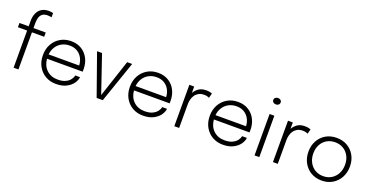

<svg xmlns="http://www.w3.org/2000/svg" viewBox="-29 -1547 4481 2315"><g transform="rotate(20 2211.5 -389.5)"><path d="M143.5 0V-476.5H25.5V-531H143.5V-604.5Q143.5 -655 161 -696.8Q178.5 -738.5 215.5 -763.8Q252.5 -789 311 -789Q332.5 -789 346.2 -786.2Q360 -783.5 365.5 -781V-726.5Q359 -728.5 345.5 -731Q332 -733.5 316.5 -733.5Q269 -733.5 245 -712.8Q221 -692 213.2 -660.2Q205.5 -628.5 205.5 -594.5V-531H362.5V-476.5H205.5V0Z M935 -166.5Q932 -127.5 903.5 -86.8Q875 -46 821.2 -18Q767.5 10 688.5 10Q611.5 10 551.8 -25Q492 -60 457.8 -121.8Q423.5 -183.5 423.5 -264Q423.5 -344.5 458 -406.5Q492.5 -468.5 552.5 -503.5Q612.5 -538.5 689 -538.5Q767 -538.5 824 -503Q881 -467.5 912 -406.8Q943 -346 943 -270.5Q943 -264.5 942.8 -254.2Q942.5 -244 942 -239.5H485Q492.5 -152 548 -99.5Q603.5 -47 690.5 -47Q751.5 -47 791 -66.5Q830.5 -86 850.5 -114Q870.5 -142 873.5 -166.5ZM690 -482.5Q634 -482.5 590 -459Q546 -435.5 518.8 -393.2Q491.5 -351 485.5 -295H877Q875.5 -345 853.2 -387.8Q831 -430.5 789.8 -456.5Q748.5 -482.5 690 -482.5Z M1471.5 -531 1288 0H1209L1021 -531H1085L1248.5 -51.5L1407.5 -531Z M2051 -166.5Q2048 -127.5 2019.5 -86.8Q1991 -46 1937.2 -18Q1883.5 10 1804.5 10Q1727.5 10 1667.8 -25Q1608 -60 1573.8 -121.8Q1539.5 -183.5 1539.5 -264Q1539.5 -344.5 1574 -406.5Q1608.5 -468.5 1668.5 -503.5Q1728.5 -538.5 1805 -538.5Q1883 -538.5 1940 -503Q1997 -467.5 2028 -406.8Q2059 -346 2059 -270.5Q2059 -264.5 2058.8 -254.2Q2058.5 -244 2058 -239.5H1601Q1608.5 -152 1664 -99.5Q1719.5 -47 1806.5 -47Q1867.5 -47 1907 -66.5Q1946.5 -86 1966.5 -114Q1986.5 -142 1989.5 -166.5ZM1806 -482.5Q1750 -482.5 1706 -459Q1662 -435.5 1634.8 -393.2Q1607.5 -351 1601.5 -295H1993Q1991.5 -345 1969.2 -387.8Q1947 -430.5 1905.8 -456.5Q1864.5 -482.5 1806 -482.5Z M2205.5 0V-531H2267.5V-448.5Q2286.5 -484.5 2324 -511.5Q2361.5 -538.5 2421.5 -538.5Q2453 -538.5 2472.8 -533Q2492.5 -527.5 2497.5 -524.5L2480.5 -464.5Q2475.5 -467.5 2460 -473.2Q2444.5 -479 2415.5 -479Q2373.5 -479 2345 -462.8Q2316.5 -446.5 2299.5 -420.8Q2282.5 -395 2275 -365.2Q2267.5 -335.5 2267.5 -309V0Z M3076 -166.5Q3073 -127.5 3044.5 -86.8Q3016 -46 2962.2 -18Q2908.5 10 2829.5 10Q2752.5 10 2692.8 -25Q2633 -60 2598.8 -121.8Q2564.5 -183.5 2564.5 -264Q2564.5 -344.5 2599 -406.5Q2633.5 -468.5 2693.5 -503.5Q2753.5 -538.5 2830 -538.5Q2908 -538.5 2965 -503Q3022 -467.5 3053 -406.8Q3084 -346 3084 -270.5Q3084 -264.5 3083.8 -254.2Q3083.5 -244 3083 -239.5H2626Q2633.5 -152 2689 -99.5Q2744.5 -47 2831.5 -47Q2892.5 -47 2932 -66.5Q2971.5 -86 2991.5 -114Q3011.5 -142 3014.5 -166.5ZM2831 -482.5Q2775 -482.5 2731 -459Q2687 -435.5 2659.8 -393.2Q2632.5 -351 2626.5 -295H3018Q3016.5 -345 2994.2 -387.8Q2972 -430.5 2930.8 -456.5Q2889.5 -482.5 2831 -482.5Z M3266 -665Q3246.5 -665 3232.5 -676.2Q3218.5 -687.5 3218.5 -706.5Q3218.5 -725 3232.5 -736.2Q3246.5 -747.5 3266 -747.5Q3285 -747.5 3299 -736.2Q3313 -725 3313 -706.5Q3313 -687.5 3299 -676.2Q3285 -665 3266 -665ZM3235 0V-531H3296V0Z M3471 0V-531H3533V-448.5Q3552 -484.5 3589.5 -511.5Q3627 -538.5 3687 -538.5Q3718.5 -538.5 3738.2 -533Q3758 -527.5 3763 -524.5L3746 -464.5Q3741 -467.5 3725.5 -473.2Q3710 -479 3681 -479Q3639 -479 3610.5 -462.8Q3582 -446.5 3565 -420.8Q3548 -395 3540.5 -365.2Q3533 -335.5 3533 -309V0Z M4096 9Q4018 9 3958 -26.8Q3898 -62.5 3864 -125Q3830 -187.5 3830 -266Q3830 -345 3864 -406.5Q3898 -468 3958 -503Q4018 -538 4096 -538Q4174 -538 4234 -503Q4294 -468 4328 -406.5Q4362 -345 4362 -266Q4362 -187.5 4328 -125Q4294 -62.5 4234 -26.8Q4174 9 4096 9ZM4096 -47.5Q4155.5 -47.5 4201.5 -75.5Q4247.5 -103.5 4273.5 -153Q4299.5 -202.5 4299.5 -266Q4299.5 -330 4273.5 -378.5Q4247.5 -427 4201.5 -454.2Q4155.5 -481.5 4096 -481.5Q4036.5 -481.5 3990.5 -454.2Q3944.5 -427 3918.5 -378.5Q3892.5 -330 3892.5 -266Q3892.5 -202.5 3918.5 -153Q3944.5 -103.5 3990.5 -75.5Q4036.5 -47.5 4096 -47.5Z"/></g></svg>

Font: Epilogue Light
Style: Regular
Weight: 300
Designer: Tyler Finck
Foundry: Etcetera Type Co
Version: Version 2.111; ttfautohint (v1.8.3)